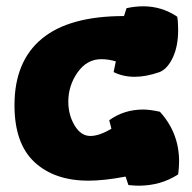

<svg xmlns="http://www.w3.org/2000/svg" viewBox="-20 -561 610 610"><path d="M26 -227Q26 -366 113 -438Q200 -510 374 -510L382 -535Q409 -541 435 -541Q494 -541 543 -508Q546 -493 546 -466Q546 -414 529 -378Q512 -342 487 -332Q444 -317 408 -317Q371 -317 341 -332L348 -366Q324 -373 302 -373Q256 -373 226.5 -331Q197 -289 197 -238Q197 -196 217 -162.5Q237 -129 267 -129Q295 -129 334 -152L327 -179Q374 -213 435 -213Q456 -213 488 -206Q549 -139 549 -48Q549 -28 546 -7Q491 29 420 29Q410 29 388 27L379 0Q311 13 261 13Q153 13 89.5 -46Q26 -105 26 -227Z"/></svg>

Font: Gorditas
Style: Bold
Weight: 700
Designer: Gustavo Dipre (gbrenda1987@gmail.com)
Foundry: Gustavo Dipre (gbrenda1987@gmail.com)
Version: Version 001.001